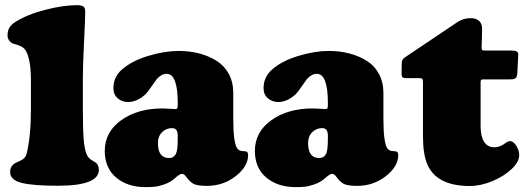

<svg xmlns="http://www.w3.org/2000/svg" viewBox="-20 -726 2077 758"><path d="M102.1 -295.4V-406.7Q102.1 -520 66.9 -541Q60.1 -544.9 54.2 -547.1Q48.3 -549.3 42.5 -550.8Q36.6 -552.2 33.7 -553.2Q22.9 -556.6 16.4 -565.7Q9.8 -574.7 9.8 -585.9Q9.8 -604.5 17.1 -616.7Q24.4 -628.9 41 -639.6Q87.4 -668.9 158.9 -687.3Q230.5 -705.6 283.7 -705.6Q300.8 -705.6 308.6 -700.7Q316.4 -695.8 316.4 -680.7Q316.4 -652.8 311.8 -560.5Q307.1 -468.3 307.1 -418V-301.8Q307.1 -212.9 310.3 -176.3Q313.5 -139.6 320.8 -120.1Q325.7 -106 337.4 -96.7Q340.8 -94.2 349.1 -89.6Q357.4 -85 360.8 -81.5Q370.1 -72.3 370.1 -55.2Q370.1 7.3 208.5 7.3Q109.4 7.3 64.7 -4.2Q20 -15.6 20 -46.9Q20 -70.3 39.1 -81.5Q43.5 -84 52.7 -88.1Q62 -92.3 65.4 -94.2Q81.1 -102.5 85.4 -120.1Q102.1 -189 102.1 -295.4Z M427.7 -378.4Q427.7 -421.4 460.9 -451.2Q500.5 -485.8 565.4 -505.4Q630.4 -524.9 685.5 -524.9Q728.5 -524.9 766.1 -515.1Q803.7 -505.4 834.5 -486.3Q865.2 -467.3 883.1 -434.6Q900.9 -401.9 900.9 -359.4V-256.8Q900.9 -208.5 904.8 -180.7Q908.7 -152.8 915 -142.6Q921.4 -132.3 931.6 -130.4Q934.6 -129.9 938 -129.6Q941.4 -129.4 944.8 -128.9Q948.2 -128.4 949.7 -128.4Q959.5 -127.4 959.5 -113.8Q959.5 -68.8 910.4 -30.5Q861.3 7.8 796.9 7.8Q764.2 7.8 747.8 1.5Q731.4 -4.9 712.9 -30.8Q706.1 -39.6 697.8 -39.6Q689.5 -39.6 669.4 -21.5Q652.3 -6.3 629.2 1.7Q606 9.8 590.8 11.2Q575.7 12.7 554.2 12.7Q483.4 12.7 438.5 -25.1Q393.6 -63 393.6 -129.9Q393.6 -205.1 458.5 -251.5Q523.4 -297.9 621.6 -297.9Q632.8 -297.9 650.6 -296.6Q668.5 -295.4 671.9 -295.4Q678.2 -295.4 679.9 -298.8Q681.6 -302.2 681.6 -313.5V-320.3Q681.6 -434.6 637.7 -434.6Q618.2 -434.6 599.1 -414.1Q595.7 -410.2 578.9 -385.5Q562 -360.8 554.7 -354Q520.5 -323.2 485.8 -323.2Q461.9 -323.2 444.8 -337.9Q427.7 -352.5 427.7 -378.4ZM681.6 -172.9V-189.5Q681.6 -205.1 676.8 -211.9Q671.4 -220.2 659.2 -220.2Q636.2 -220.2 619.9 -204.1Q603.5 -188 603.5 -161.1Q603.5 -102.1 647.5 -102.1Q664.6 -102.1 673.1 -116Q681.6 -129.9 681.6 -172.9Z M1020.5 -378.4Q1020.5 -421.4 1053.7 -451.2Q1093.3 -485.8 1158.2 -505.4Q1223.1 -524.9 1278.3 -524.9Q1321.3 -524.9 1358.9 -515.1Q1396.5 -505.4 1427.2 -486.3Q1458 -467.3 1475.8 -434.6Q1493.7 -401.9 1493.7 -359.4V-256.8Q1493.7 -208.5 1497.6 -180.7Q1501.5 -152.8 1507.8 -142.6Q1514.2 -132.3 1524.4 -130.4Q1527.3 -129.9 1530.8 -129.6Q1534.2 -129.4 1537.6 -128.9Q1541 -128.4 1542.5 -128.4Q1552.2 -127.4 1552.2 -113.8Q1552.2 -68.8 1503.2 -30.5Q1454.1 7.8 1389.6 7.8Q1356.9 7.8 1340.6 1.5Q1324.2 -4.9 1305.7 -30.8Q1298.8 -39.6 1290.5 -39.6Q1282.2 -39.6 1262.2 -21.5Q1245.1 -6.3 1221.9 1.7Q1198.7 9.8 1183.6 11.2Q1168.5 12.7 1147 12.7Q1076.2 12.7 1031.2 -25.1Q986.3 -63 986.3 -129.9Q986.3 -205.1 1051.3 -251.5Q1116.2 -297.9 1214.4 -297.9Q1225.6 -297.9 1243.4 -296.6Q1261.2 -295.4 1264.6 -295.4Q1271 -295.4 1272.7 -298.8Q1274.4 -302.2 1274.4 -313.5V-320.3Q1274.4 -434.6 1230.5 -434.6Q1210.9 -434.6 1191.9 -414.1Q1188.5 -410.2 1171.6 -385.5Q1154.8 -360.8 1147.5 -354Q1113.3 -323.2 1078.6 -323.2Q1054.7 -323.2 1037.6 -337.9Q1020.5 -352.5 1020.5 -378.4ZM1274.4 -172.9V-189.5Q1274.4 -205.1 1269.5 -211.9Q1264.2 -220.2 1252 -220.2Q1229 -220.2 1212.6 -204.1Q1196.3 -188 1196.3 -161.1Q1196.3 -102.1 1240.2 -102.1Q1257.3 -102.1 1265.9 -116Q1274.4 -129.9 1274.4 -172.9Z M1877.4 -227.5Q1877.4 -187.5 1891.4 -166Q1905.3 -144.5 1931.6 -144.5Q1953.6 -144.5 1975.6 -161.1Q1985.8 -168.9 1994.1 -168.9Q2006.3 -168.9 2018.1 -150.9Q2029.8 -132.8 2029.8 -112.8Q2029.8 -87.4 2000 -58.8Q1970.2 -30.3 1924.1 -11Q1877.9 8.3 1834.5 8.3Q1702.6 8.3 1666.5 -78.6Q1649.9 -118.2 1649.9 -187.5V-402.8Q1649.9 -410.6 1647.2 -414.1Q1644.5 -417.5 1636.7 -417.5H1585.4Q1573.2 -417.5 1569.3 -420.9Q1565.4 -424.3 1565.4 -433.1Q1565.4 -462.4 1566.4 -480Q1567.4 -492.2 1577.1 -498.5L1787.1 -639.6Q1810.1 -654.3 1838.4 -654.3Q1858.9 -654.3 1871.1 -643.8Q1883.3 -633.3 1883.3 -611.8Q1883.3 -595.2 1882.3 -568.1Q1881.3 -541 1881.3 -538.1Q1881.3 -530.3 1884 -528.3Q1886.7 -526.4 1895.5 -526.4H1997.6Q2013.7 -526.4 2019.8 -522.9Q2025.9 -519.5 2025.9 -509.8Q2025.9 -503.4 2025.4 -498.5L2022.5 -439.5Q2022 -429.7 2020 -424.1Q2018.1 -418.5 2012.9 -416Q2007.8 -413.6 2003.2 -413.1Q1998.5 -412.6 1988.3 -412.6H1887.2Q1881.3 -412.6 1879.4 -410.4Q1877.4 -408.2 1877.4 -402.3Z"/></svg>

Font: Cooper* Black
Style: Regular
Weight: 900
Designer: Owen Earl
Foundry: indestructible type*
Version: Version 0.001